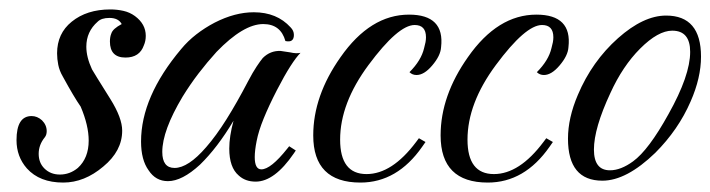

<svg xmlns="http://www.w3.org/2000/svg" viewBox="-20 -383 1506 407"><path d="M114 4Q64 4 37 -26Q15 -51 15 -86Q15 -137 47 -137Q59 -137 69 -128Q79 -118 79 -105Q79 -97 75 -92Q62 -76 62 -57Q62 -38 74 -26Q87 -13 107 -13Q128 -13 145 -27Q168 -48 168 -85Q168 -117 151 -157Q144 -167 134.5 -183Q125 -199 113 -221Q106 -233 103.5 -245.5Q101 -258 101 -270Q101 -312 132 -337Q164 -363 214 -363Q228 -363 241.5 -360Q255 -357 266 -349Q289 -332 289 -307Q289 -296 285 -287Q276 -261 246 -261Q213 -261 213 -295Q213 -305 216 -312Q219 -322 238 -332Q231 -345 212 -345Q195 -345 187 -337Q163 -316 163 -284Q163 -262 175 -236Q177 -232 214 -173Q239 -133 239 -106Q239 -63 199 -30Q159 4 114 4Z M522 2Q500 2 486 -11Q466 -28 466 -68Q466 -94 475 -127Q441 -70 404 -34Q366 1 336 1Q310 1 295 -22Q279 -44 279 -83Q279 -178 364 -279Q378 -296 396 -310Q414 -324 435 -335Q478 -357 518 -357Q567 -357 596 -325Q603 -318 603 -309Q603 -292 585 -296Q575 -332 538 -332Q496 -332 439 -273Q419 -251 401 -227.5Q383 -204 367 -178Q324 -106 324 -61Q324 -27 350 -27Q379 -27 417 -71Q438 -95 460 -130Q482 -165 506 -211Q516 -230 524 -242Q532 -254 537 -260Q553 -276 575 -275L595 -272Q608 -269 617 -271Q608 -262 595.5 -242.5Q583 -223 567 -192Q550 -159 539 -132Q528 -105 524 -84Q522 -74 521 -65.5Q520 -57 520 -50Q520 -24 534 -24Q554 -24 589 -68L593 -73L607 -64L603 -58Q562 2 522 2Z M744 4Q644 4 644 -96Q644 -180 702 -262Q765 -352 847 -352Q923 -352 915 -283Q914 -265 896 -244Q879 -224 863 -224Q854 -224 848 -230Q873 -255 879 -281Q881 -288 882 -293.5Q883 -299 883 -304Q883 -330 859 -330Q824 -330 761 -245Q701 -164 701 -87Q701 -14 757 -14Q811 -14 862 -82L868 -90L882 -82L875 -72Q822 4 744 4Z M1014 4Q914 4 914 -96Q914 -180 972 -262Q1035 -352 1117 -352Q1193 -352 1185 -283Q1184 -265 1166 -244Q1149 -224 1133 -224Q1124 -224 1118 -230Q1143 -255 1149 -281Q1151 -288 1152 -293.5Q1153 -299 1153 -304Q1153 -330 1129 -330Q1094 -330 1031 -245Q971 -164 971 -87Q971 -14 1027 -14Q1081 -14 1132 -82L1138 -90L1152 -82L1145 -72Q1092 4 1014 4Z M1257 0Q1184 0 1184 -89Q1184 -133 1205 -182Q1235 -253 1290 -302Q1344 -350 1392 -350Q1466 -350 1466 -263Q1466 -218 1444 -168Q1418 -108 1369 -59Q1308 0 1257 0ZM1273 -22Q1296 -22 1322 -41Q1355 -65 1397 -141Q1443 -223 1443 -273Q1443 -318 1405 -318Q1375 -318 1337 -280Q1300 -243 1274 -186Q1239 -111 1239 -66Q1239 -22 1273 -22Z"/></svg>

Font: Carattere
Style: Regular
Weight: 400
Designer: Robert E. Leuschke
Foundry: Robert E. Leuschke
Version: Version 1.010; ttfautohint (v1.8.3)